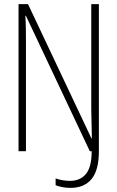

<svg xmlns="http://www.w3.org/2000/svg" viewBox="-20 -734 570 932"><path d="M70 0V-714H116L424 -62H426Q426 -96 424.5 -135Q423 -174 423 -204V-714H460V0Q460 92 424.5 135Q389 178 322 178Q301 178 281 174Q261 170 250 165V132Q263 137 282 140.5Q301 144 319 144Q370 144 397.5 110Q425 76 425 0H416L106 -657H103Q105 -628 105.5 -595.5Q106 -563 106 -519V0Z"/></svg>

Font: Noto Sans Mono Condensed ExtraLight
Style: Regular
Weight: 200
Width: 3
Designer: Monotype Design Team
Foundry: Monotype Imaging Inc.
Version: Version 2.014; ttfautohint (v1.8.4.7-5d5b)